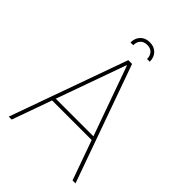

<svg xmlns="http://www.w3.org/2000/svg" viewBox="-253 -1007 1122 1122"><g transform="rotate(45 308.0 -445.5)"><path d="M56.6 0H32.2L293 -727.5H324.2L584 0H559.6L309.6 -699.2H306.6ZM139.6 -268.6H477.5V-246.1H139.6ZM229 -809.6Q229 -846.2 250.7 -868.4Q272.5 -890.6 308.6 -890.6Q344.7 -890.6 366.5 -868.4Q388.2 -846.2 388.2 -809.6H365.7Q365.7 -836.9 350.6 -853Q335.4 -869.1 308.6 -869.1Q281.7 -869.1 266.6 -853Q251.5 -836.9 251.5 -809.6Z"/></g></svg>

Font: Inter Tight Thin
Style: Regular
Weight: 250
Designer: Rasmus Andersson
Foundry: rsms
Version: Version 3.004